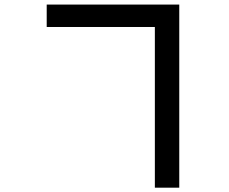

<svg xmlns="http://www.w3.org/2000/svg" viewBox="-20 -782 1017 853"><path d="M187.5 -761.7H776.4V51.8H668V-662.1H187.5Z"/></svg>

Font: Min Sans SemiBold
Style: Regular
Weight: 600
Designer: Jinseong-Kim, NotoSansCJK, Nunito
Foundry: Jinseong-Kim
Version: Version 1.400;Glyphs 3.1.2 (3151)